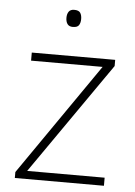

<svg xmlns="http://www.w3.org/2000/svg" viewBox="-52 -764 564 805"><g transform="rotate(5 229.5 -362.0)"><path d="M416 0H41V-25L367 -496H66V-530H417V-504L90 -34H416ZM228 -724Q247 -724 253.5 -714Q260 -704 260 -688Q260 -672 253.5 -662Q247 -652 228 -652Q212 -652 205 -662Q198 -672 198 -688Q198 -704 205 -714Q212 -724 228 -724Z"/></g></svg>

Font: Noto Sans Armenian ExtraLight
Style: Regular
Weight: 250
Designer: Monotype Design Team
Foundry: Monotype Imaging Inc.
Version: Version 2.007